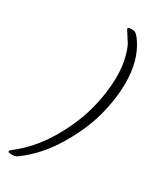

<svg xmlns="http://www.w3.org/2000/svg" viewBox="-248 -820 935 1140"><g transform="rotate(30 219.5 -250.0)"><path d="M22.9 241.2Q22.9 235.4 42 221.2Q144 142.1 217.5 20Q291 -102.1 324.5 -225.1Q357.9 -348.1 357.9 -461.9Q357.9 -529.8 344 -585.9Q330.1 -642.1 313.5 -669.4Q296.9 -696.8 283 -716.8Q269 -736.8 269 -741.2Q269 -750 286.1 -750H306.2Q326.2 -750 355 -706.1Q421.9 -605 421.9 -455.1Q421.9 -346.2 389.9 -225.6Q357.9 -105 280 24.9Q202.1 154.8 89.8 237.8Q73.7 250 57.1 250H42Q22.9 250 22.9 241.2Z"/></g></svg>

Font: CMU Concrete
Style: Italic
Weight: 500
Italic angle: -14.04°
Version: Version 0.7.0